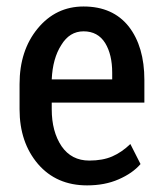

<svg xmlns="http://www.w3.org/2000/svg" viewBox="-20 -558 494 589"><path d="M247.1 10.7Q153.3 10.7 96.7 -54.7Q40 -121.1 40 -222.7Q40 -229.5 40 -242.2Q40 -256.8 40 -299.8Q40 -403.3 95.7 -470.7Q151.4 -538.1 236.3 -538.1Q326.2 -538.1 375 -476.6Q422.9 -415 422.9 -312.5Q422.9 -289.1 422.9 -243.2Q351.6 -243.2 138.7 -243.2Q138.7 -238.3 138.7 -222.7Q138.7 -154.3 168.9 -109.4Q199.2 -65.4 253.9 -65.4Q294.9 -65.4 324.2 -78.1Q353.5 -90.8 379.9 -116.2Q390.6 -95.7 411.1 -54.7Q386.7 -26.4 343.8 -7.8Q301.8 10.7 247.1 10.7ZM236.3 -461.9Q193.4 -461.9 168 -419.9Q141.6 -378.9 138.7 -314.5Q201.2 -314.5 324.2 -314.5Q324.2 -319.3 324.2 -335Q324.2 -390.6 302.7 -425.8Q280.3 -461.9 236.3 -461.9Z"/></svg>

Font: Noto Sans Hebrew DECATHLON 
Style: Regular
Weight: 400
Designer: Monotype Design team
Version: Version 1.03 uh